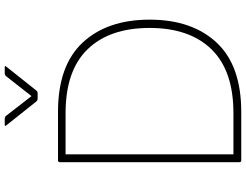

<svg xmlns="http://www.w3.org/2000/svg" viewBox="-134 -892 1039 811"><g transform="rotate(-90 385.5 -486.5)"><path d="M114 -761H319Q514 -761 611 -657Q708 -553 708 -374Q708 -195 611 -91Q514 13 319 13H114Q106 13 106 5V-753Q106 -761 114 -761ZM264 -986H289Q298 -986 302 -980L385 -873L469 -980Q474 -986 482 -986H507Q515 -986 510 -980L409 -853Q405 -847 396 -847H375Q367 -847 362 -853L261 -980Q257 -986 264 -986ZM673 -374Q673 -543 583 -636Q493 -729 313 -729H139V-20H313Q493 -20 583 -113Q673 -206 673 -374Z"/></g></svg>

Font: LINE Seed JP_TTF Thin
Style: Regular
Weight: 250
Designer: LY Corporation & Fontrix & Fontworks
Version: Version 1.008